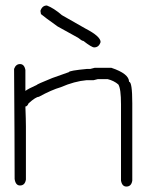

<svg xmlns="http://www.w3.org/2000/svg" viewBox="-20 -686 540 698"><path d="M52.7 -453.1Q68.4 -453.1 72.3 -431.6V-355.5Q82.5 -363.3 113.3 -377Q113.3 -379.4 169.9 -402.3L230.5 -423.8Q230.5 -429.2 296.9 -435.5H308.6Q322.3 -439.5 324.2 -439.5H384.8Q449.2 -418 449.2 -388.7Q460.9 -388.7 460.9 -310.5V-29.3Q457.5 -7.8 439.5 -7.8Q423.8 -7.8 419.9 -29.3V-306.6Q419.9 -363.8 410.2 -378.9Q394.5 -392.6 371.1 -398.4H335.9Q334 -398.4 320.3 -394.5H294.9Q250.5 -390.6 201.2 -369.1Q167.5 -359.4 121.1 -334Q110.4 -334 84 -310.5Q79.1 -298.8 72.3 -298.8Q74.2 -249.5 74.2 -226.6V-33.2Q70.8 -11.7 52.7 -11.7Q36.6 -11.7 33.2 -35.2Q33.2 -166.5 31.2 -435.5Q37.6 -453.1 52.7 -453.1ZM150.4 -666Q175.3 -656.7 205.1 -630.9L291 -582Q345.7 -553.7 345.7 -533.2Q339.8 -513.7 322.3 -513.7Q313.5 -513.7 283.2 -537.1Q277.8 -537.1 263.7 -548.8L189.5 -589.8Q142.1 -623.5 128.9 -634.8Q128.9 -636.2 127 -646.5Q133.3 -666 150.4 -666Z"/></svg>

Font: CEF Fonts CJK Mono
Style: Regular
Weight: 400
Designer: PartyBoss (派对大魔王)
Version: Release 2.25